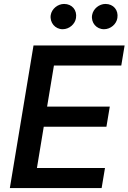

<svg xmlns="http://www.w3.org/2000/svg" viewBox="-20 -959 655 979"><path d="M30.2 0H498.2L515.3 -102.3H168.3L203.1 -312.9H522.7L539.8 -415.5H220.2L255 -625H598.4L615.4 -727.3H150.9ZM238.6 -882.1C233 -843.8 261 -810 299.4 -810C333.5 -810 362.9 -836.3 367.5 -867.2C373.9 -907.3 347.7 -938.9 306.8 -938.9C275.2 -938.9 244 -914.8 238.6 -882.1ZM449.6 -882.1C443.2 -842.7 471.9 -810 510.3 -810C544.4 -810 573.9 -836.3 578.5 -867.2C584.9 -907.3 558.6 -938.9 517.8 -938.9C486.2 -938.9 455.3 -914.8 449.6 -882.1Z"/></svg>

Font: Magic Ui Pro Semi Bold
Style: Italic
Weight: 600
Italic angle: -9.39999°
Designer: Stefan Endress, Andreas Faust
Version: Version 1.000;FEAKit 1.0